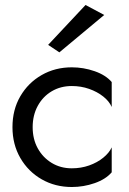

<svg xmlns="http://www.w3.org/2000/svg" viewBox="-20 -740 518 770"><path d="M218 -530 173 -560 323 -720 398 -680ZM111 -230Q111 -182 131.5 -145Q152 -108 187.5 -86.5Q223 -65 268 -65Q305 -65 337.5 -76.5Q370 -88 394 -107.5Q418 -127 428 -149V-49Q404 -21 359.5 -5.5Q315 10 268 10Q201 10 147 -21Q93 -52 61.5 -106.5Q30 -161 30 -230Q30 -300 61.5 -354Q93 -408 147 -439Q201 -470 268 -470Q315 -470 359.5 -454.5Q404 -439 428 -411V-311Q418 -334 394 -353Q370 -372 337.5 -383.5Q305 -395 268 -395Q223 -395 187.5 -374Q152 -353 131.5 -315.5Q111 -278 111 -230Z"/></svg>

Font: Venryn Sans
Style: Regular
Weight: 400
Designer: Owen Earl, indestructible type* (font) & Cristiano Sobral (main changes)
Version: Version 3.600; ttfautohint (v1.8.3)